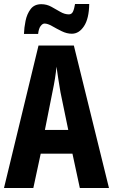

<svg xmlns="http://www.w3.org/2000/svg" viewBox="-20 -942 566 962"><path d="M380 0 343 -172H184L147 0H0L173 -714H350L526 0ZM283 -480Q271 -551 263 -608Q258 -552 243 -482L205 -291H322ZM100 -772Q101 -803 108 -837.5Q115 -872 133.5 -896.5Q152 -921 187 -921Q214 -921 237.5 -908Q261 -895 282.5 -882.5Q304 -870 325 -870Q339 -870 345.5 -883.5Q352 -897 356 -922H427Q426 -849 401 -811Q376 -773 340 -773Q315 -773 289.5 -785.5Q264 -798 241.5 -811Q219 -824 203 -824Q193 -824 183.5 -811.5Q174 -799 171 -772Z"/></svg>

Font: Noto Sans Arabic ExtCond
Style: Bold
Weight: 700
Width: 2
Designer: Monotype Design Team, Nadine Chahine, Nizar Qandah and Khaled Hosny
Foundry: Monotype Imaging Inc.
Version: Version 2.012; ttfautohint (v1.8.4.7-5d5b)